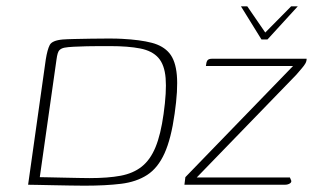

<svg xmlns="http://www.w3.org/2000/svg" viewBox="-20 -585 991 608"><path d="M743 -565H763L820 -482L902 -565H923L827 -460H808ZM248 3Q229 3 202 2.5Q175 2 148 1.5Q121 1 99.5 0.5Q78 0 69 0L125 -397Q130 -428 137.5 -442.5Q145 -457 179 -460Q192 -461 216 -461.5Q240 -462 268.5 -462.5Q297 -463 324 -463Q351 -463 367 -462Q424 -459 460.5 -449.5Q497 -440 516.5 -416.5Q536 -393 540 -347Q544 -301 533 -225Q522 -146 501 -99.5Q480 -53 446 -31Q412 -9 363.5 -3Q315 3 248 3ZM263 -21Q322 -21 362 -28.5Q402 -36 429 -57.5Q456 -79 472.5 -119Q489 -159 498 -224Q508 -295 504.5 -337.5Q501 -380 481.5 -402Q462 -424 424 -431.5Q386 -439 328 -439Q317 -439 297 -439Q277 -439 255 -438.5Q233 -438 213.5 -437Q194 -436 184 -434Q174 -432 168 -426Q162 -420 159 -397L106 -24Q113 -24 133.5 -23.5Q154 -23 179.5 -22.5Q205 -22 228 -21.5Q251 -21 263 -21ZM603 -23H898L901 -16Q905 -9 898.5 -4.5Q892 0 882 0H564L567 -24L908 -376H632L633 -382Q634 -391 638 -395Q642 -399 652 -399H951Q951 -391 947 -384Q943 -377 936 -369Q929 -361 918 -348Z"/></svg>

Font: Genos Thin ExtraLight
Style: Italic
Weight: 250
Italic angle: -8°
Version: Version 1.010